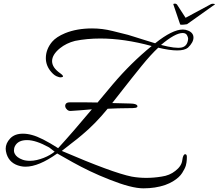

<svg xmlns="http://www.w3.org/2000/svg" viewBox="-20 -869 1192 1047"><path d="M1124 -843Q1131 -848 1137.5 -848.5Q1144 -849 1147.5 -848Q1151 -847 1152 -845Q1153 -843 1149 -843L1000 -737Q962 -731 962 -737L926 -843Q923 -849 932 -849H937Q944 -847 946 -843L992 -772ZM826 -633Q920 -708 977 -708Q992 -708 1006 -702Q1035 -690 1035 -664Q1035 -638 1005 -609Q968 -579 843 -609Q803 -572 751 -508Q725 -476 700 -444.5Q675 -413 650 -381L592 -307Q655 -305 690 -304.5Q725 -304 729 -292Q732 -284 719 -281Q712 -279 671 -279Q630 -279 567 -276Q497 -191 428 -134Q405 -114 368 -86L317 -46Q594 73 698 94Q776 108 861 94Q905 88 936 63Q970 37 974 5Q978 -28 990 -28Q999 -28 999 -13Q999 2 997 17Q996 25 993.5 33.5Q991 42 986 52Q981 62 973.5 74Q966 86 953.5 97.5Q941 109 923 120Q905 131 880 140Q827 158 762 158Q697 158 579 111Q520 88 470 64Q420 40 377 16L292 -32Q191 40 119 40Q105 40 92 37Q33 24 16 -29Q11 -46 11 -58Q11 -88 35.5 -114Q60 -140 105 -140Q129 -140 154 -133Q205 -120 297 -61Q339 -107 384.5 -159.5Q430 -212 481 -273Q473 -272 458 -271Q443 -270 423 -268L366 -264Q355 -263 346.5 -270.5Q338 -278 336 -287Q334 -296 339.5 -303.5Q345 -311 362 -311Q404 -311 441.5 -311Q479 -311 512 -310L594 -408Q694 -526 807 -618Q657 -659 527 -659Q454 -659 389 -646Q342 -634 307 -606Q264 -571 264 -535.5Q264 -500 309 -469Q331 -453 320 -449Q309 -445 297 -450Q278 -455 260 -476Q230 -510 230 -552Q230 -600 264 -641Q287 -668 335 -688Q399 -714 482 -714Q511 -714 538.5 -710.5Q566 -707 594 -700L678 -679Q692 -675 712 -668.5Q732 -662 758 -654ZM62 -73Q56 -62 56 -47Q56 -39 61 -29.5Q66 -20 76.5 -12Q87 -4 103.5 2Q120 8 144 8Q162 8 181 3.5Q200 -1 218 -8Q236 -15 251.5 -24Q267 -33 278 -42Q268 -50 260.5 -55.5Q253 -61 248 -65Q176 -105 127.5 -105Q79 -105 62 -73ZM858 -624Q938 -603 970.5 -610Q1003 -617 1006 -658Q1006 -666 999.5 -677.5Q993 -689 976 -689Q935 -689 858 -624Z"/></svg>

Font: #9Slide05 Great Vibes
Style: Regular
Weight: 400
Designer: Robert E. Leuschke
Foundry: Robert E. Leuschke
Version: Version 1.001